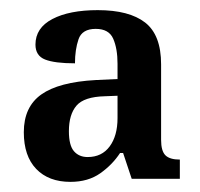

<svg xmlns="http://www.w3.org/2000/svg" viewBox="-20 -739 394 379"><path d="M119 -380Q76 -380 51.5 -405.5Q27 -431 27 -478Q27 -528 61.5 -552.5Q96 -577 169 -581L212 -583V-613Q212 -643 203.5 -662.5Q195 -682 169 -682Q142 -682 135 -661.5Q128 -641 128 -614Q88 -614 69 -621.5Q50 -629 50 -651Q50 -684 83.5 -701.5Q117 -719 173 -719Q235 -719 266.5 -694.5Q298 -670 298 -612V-463Q298 -441 306.5 -432.5Q315 -424 335 -424V-386H240L223 -437H217Q202 -414 178 -397Q154 -380 119 -380ZM153 -429Q181 -429 196.5 -450Q212 -471 212 -506V-550L187 -549Q146 -548 131 -530.5Q116 -513 116 -480Q116 -452 126 -440.5Q136 -429 153 -429Z"/></svg>

Font: Noto Serif Thai Condensed SemiBold
Style: Regular
Weight: 600
Width: 3
Designer: Monotype Design Team
Foundry: Monotype Imaging Inc.
Version: Version 2.002; ttfautohint (v1.8.4.7-5d5b)